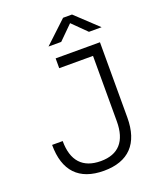

<svg xmlns="http://www.w3.org/2000/svg" viewBox="-163 -996 912 1105"><g transform="rotate(-20 293.0 -444.0)"><path d="M280.3 9.8C431.2 9.8 510.7 -73.2 510.7 -232.4V-693.4H239.3V-633.3H446.3V-232.4C446.3 -111.3 390.6 -48.8 282.7 -48.8C171.9 -48.8 114.7 -111.8 114.7 -232.4H49.8C49.8 -73.2 128.4 9.8 280.3 9.8ZM224.1 -771.5H301.8L386.7 -855.5L471.7 -771.5H549.3L414.1 -898.4H359.4Z"/></g></svg>

Font: Cascadia Mono Light
Style: Regular
Weight: 300
Monospace: yes
Designer: Aaron Bell
Foundry: Saja Typeworks
Version: Version 2404.023